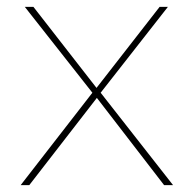

<svg xmlns="http://www.w3.org/2000/svg" viewBox="-20 -537 562 557"><path d="M40 0H65L261 -253L456 0H482L272 -268L467 -517H443L260 -282L77 -517H52L248 -268Z"/></svg>

Font: Chess Sans Thin
Style: Regular
Weight: 100
Designer: Wolf Bōese
Foundry: Wolf Bōese
Version: Version 7.223;Glyphs 3.3 (3306)